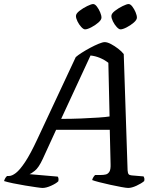

<svg xmlns="http://www.w3.org/2000/svg" viewBox="-53 -928 783 948"><path d="M157 0Q150 0 126 -3.5Q102 -7 71 -12Q40 -17 11.5 -23Q-17 -29 -33 -34Q-30 -44 -26 -50Q-22 -56 -18 -59H-9Q6 -59 25.5 -74Q45 -89 71 -128Q97 -167 131 -240L321 -646Q331 -655 350.5 -667.5Q370 -680 392.5 -692Q415 -704 434.5 -712Q454 -720 464 -720Q477 -720 495 -710.5Q513 -701 530.5 -687.5Q548 -674 558 -661L577 -87Q578 -73 582 -68Q586 -63 597 -62L656 -57Q658 -54 659.5 -48.5Q661 -43 659 -34Q645 -22 621 -11Q597 0 580 0Q571 0 546.5 -4.5Q522 -9 492 -15.5Q462 -22 437 -28.5Q412 -35 402 -39Q404 -47 408.5 -54Q413 -61 417 -64H445Q458 -64 469 -66.5Q480 -69 487 -80Q494 -91 493 -118L489 -287H224L158 -143Q138 -100 119 -85Q100 -70 93 -68L232 -56Q238 -48 235 -33Q224 -22 199.5 -11Q175 0 157 0ZM249 -341Q300 -341 348 -343Q396 -345 433 -347.5Q470 -350 488 -353L482 -618Q441 -649 394 -654ZM542 -783Q534 -783 523 -795Q512 -807 504.5 -822.5Q497 -838 497 -849Q497 -861 514.5 -874.5Q532 -888 552.5 -898Q573 -908 582 -908Q591 -908 600.5 -895.5Q610 -883 616.5 -867.5Q623 -852 623 -841Q623 -830 607.5 -816.5Q592 -803 572.5 -793Q553 -783 542 -783ZM367 -783Q359 -783 348 -795Q337 -807 329.5 -822.5Q322 -838 322 -849Q322 -861 339.5 -874.5Q357 -888 377.5 -898Q398 -908 407 -908Q416 -908 425.5 -895.5Q435 -883 441.5 -867.5Q448 -852 448 -841Q448 -830 432.5 -816.5Q417 -803 397.5 -793Q378 -783 367 -783Z"/></svg>

Font: Texturina 72pt 72pt Medium
Style: Italic
Weight: 500
Italic angle: -11°
Designer: Guillermo Torres Carreño
Foundry: Omnibus-Type
Version: Version 1.002; ttfautohint (v1.8.3)